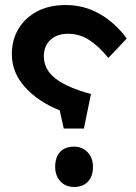

<svg xmlns="http://www.w3.org/2000/svg" viewBox="-20 -731 541 762"><path d="M313 -221H233L217 -293Q132 -327 79.5 -385Q27 -443 27 -516Q27 -572 53 -616Q79 -660 127 -685.5Q175 -711 241 -711Q315 -711 377 -675Q439 -639 483 -578L410 -501Q373 -547 334.5 -572Q296 -597 250 -597Q206 -597 180 -572.5Q154 -548 154 -508Q154 -454 202 -418Q250 -382 341 -358ZM349 -69Q349 -31 329 -10Q309 11 274 11Q240 11 219.5 -11.5Q199 -34 199 -69Q199 -107 218.5 -128Q238 -149 274 -149Q307 -149 328 -126.5Q349 -104 349 -69Z"/></svg>

Font: Readex Pro Medium
Style: Regular
Weight: 500
Designer: Bonnie Shaver-Troup, Thomas Jockin
Foundry: Lexend
Version: Version 1.204; ttfautohint (v1.8.4.7-5d5b)